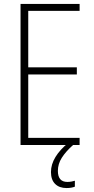

<svg xmlns="http://www.w3.org/2000/svg" viewBox="-20 -734 475 972"><path d="M383 0H84V-714H383V-679H123V-393H369V-357H123V-36H383ZM273 131Q273 187 321 187Q332 187 342.5 185Q353 183 359 181V211Q352 214 341 216Q330 218 317 218Q280 218 259 197Q238 176 238 137Q238 98 261 60.5Q284 23 325 -10L350 0Q313 33 293 64.5Q273 96 273 131Z"/></svg>

Font: Noto Sans Khmer Condensed ExtraLight
Style: Regular
Weight: 200
Width: 3
Designer: Danh Hong and the Monotype Design Team
Foundry: Monotype Imaging Inc.
Version: Version 2.004; ttfautohint (v1.8.4.7-5d5b)